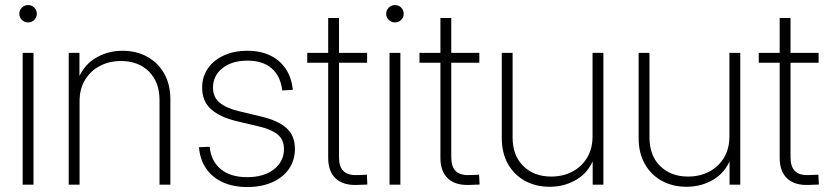

<svg xmlns="http://www.w3.org/2000/svg" viewBox="-20 -732 3284 761"><path d="M69.8 0V-522.5H112.8V0ZM91.3 -643.1Q77.1 -643.1 66.9 -653.1Q56.6 -663.1 56.6 -677.2Q56.6 -691.9 66.9 -701.9Q77.1 -711.9 91.3 -711.9Q106 -711.9 116 -701.9Q126 -691.9 126 -677.2Q126 -663.6 116 -653.3Q106 -643.1 91.3 -643.1Z M295.4 -331.1V0H252.4V-522.5H294.9V-401.9H283.7Q304.2 -467.3 354 -499Q403.8 -530.8 465.3 -530.8Q520.5 -530.8 563.2 -507.3Q606 -483.9 630.6 -440.7Q655.3 -397.5 655.3 -337.4V0H612.3V-335Q612.3 -406.7 570.3 -448.5Q528.3 -490.2 459.5 -490.2Q413.1 -490.2 376 -470.7Q338.9 -451.2 317.1 -415.5Q295.4 -379.9 295.4 -331.1Z M960 9.3Q904.8 9.3 863.3 -9.5Q821.8 -28.3 797.4 -63.5Q772.9 -98.6 768.6 -148.4L811 -150.4Q816.4 -93.8 854.7 -61.8Q893.1 -29.8 959.5 -29.8Q1026.4 -29.8 1065.9 -61Q1105.5 -92.3 1105.5 -141.1Q1105.5 -179.2 1079.8 -199.5Q1054.2 -219.7 1005.9 -231L918.9 -251.5Q851.1 -267.6 816.2 -299.6Q781.2 -331.5 781.2 -384.3Q781.2 -427.7 804 -460.7Q826.7 -493.7 867.2 -512.2Q907.7 -530.8 960.9 -530.8Q1012.2 -530.8 1050.8 -512.2Q1089.4 -493.7 1112.5 -459.2Q1135.7 -424.8 1140.6 -376L1098.6 -373.5Q1092.3 -429.7 1057.1 -460.7Q1022 -491.7 960.9 -491.7Q899.4 -491.7 861.8 -461.9Q824.2 -432.1 824.2 -384.8Q824.2 -346.7 851.1 -324.7Q877.9 -302.7 928.2 -291L1015.6 -270Q1081.5 -254.4 1115.2 -224.6Q1148.9 -194.8 1148.9 -142.1Q1148.9 -96.7 1125.2 -62.5Q1101.6 -28.3 1058.8 -9.5Q1016.1 9.3 960 9.3Z M1435.1 -522.5V-483.4H1197.8V-522.5ZM1280.8 -660.6H1323.7V-108.9Q1323.7 -71.3 1341.3 -54Q1358.9 -36.6 1396 -38.1Q1405.3 -38.6 1415 -38.8Q1424.8 -39.1 1434.1 -39.6L1436 -0.5Q1426.3 0 1415.5 0.2Q1404.8 0.5 1394.5 1Q1339.4 2.9 1310.1 -25.1Q1280.8 -53.2 1280.8 -106Z M1523.9 0V-522.5H1566.9V0ZM1545.4 -643.1Q1531.2 -643.1 1521 -653.1Q1510.7 -663.1 1510.7 -677.2Q1510.7 -691.9 1521 -701.9Q1531.2 -711.9 1545.4 -711.9Q1560.1 -711.9 1570.1 -701.9Q1580.1 -691.9 1580.1 -677.2Q1580.1 -663.6 1570.1 -653.3Q1560.1 -643.1 1545.4 -643.1Z M1879.9 -522.5V-483.4H1642.6V-522.5ZM1725.6 -660.6H1768.6V-108.9Q1768.6 -71.3 1786.1 -54Q1803.7 -36.6 1840.8 -38.1Q1850.1 -38.6 1859.9 -38.8Q1869.6 -39.1 1878.9 -39.6L1880.9 -0.5Q1871.1 0 1860.4 0.2Q1849.6 0.5 1839.4 1Q1784.2 2.9 1754.9 -25.1Q1725.6 -53.2 1725.6 -106Z M2158.7 8.3Q2104 8.3 2061 -15.1Q2018.1 -38.6 1993.4 -82Q1968.8 -125.5 1968.8 -185.1V-522.5H2011.7V-187Q2011.7 -115.7 2054 -74Q2096.2 -32.2 2164.6 -32.2Q2210.9 -32.2 2248 -51.5Q2285.2 -70.8 2306.9 -106.7Q2328.6 -142.6 2328.6 -191.4V-522.5H2371.6V0H2329.1V-120.1H2339.8Q2319.8 -55.2 2270.3 -23.4Q2220.7 8.3 2158.7 8.3Z M2701.2 8.3Q2646.5 8.3 2603.5 -15.1Q2560.5 -38.6 2535.9 -82Q2511.2 -125.5 2511.2 -185.1V-522.5H2554.2V-187Q2554.2 -115.7 2596.4 -74Q2638.7 -32.2 2707 -32.2Q2753.4 -32.2 2790.5 -51.5Q2827.6 -70.8 2849.4 -106.7Q2871.1 -142.6 2871.1 -191.4V-522.5H2914.1V0H2871.6V-120.1H2882.3Q2862.3 -55.2 2812.7 -23.4Q2763.2 8.3 2701.2 8.3Z M3224.6 -522.5V-483.4H2987.3V-522.5ZM3070.3 -660.6H3113.3V-108.9Q3113.3 -71.3 3130.9 -54Q3148.4 -36.6 3185.5 -38.1Q3194.8 -38.6 3204.6 -38.8Q3214.4 -39.1 3223.6 -39.6L3225.6 -0.5Q3215.8 0 3205.1 0.2Q3194.3 0.5 3184.1 1Q3128.9 2.9 3099.6 -25.1Q3070.3 -53.2 3070.3 -106Z"/></svg>

Font: Inter 28pt ExtraLight
Style: Regular
Weight: 250
Designer: Rasmus Andersson
Foundry: rsms
Version: Version 4.001;git-66647c0bb